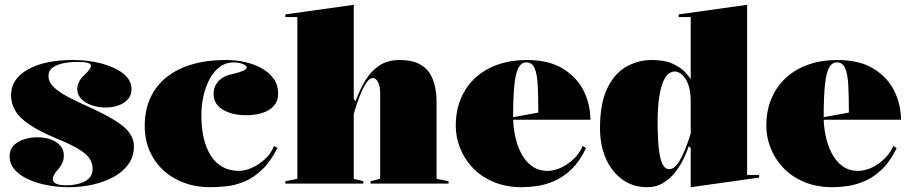

<svg xmlns="http://www.w3.org/2000/svg" viewBox="-20 -765 3794 800"><path d="M267 15Q220 15 176 6.5Q132 -2 96.5 -18.5Q61 -35 40.5 -59Q20 -83 20 -114Q20 -142 37 -159Q54 -176 80.5 -184.5Q107 -193 135 -193Q165 -193 190 -184.5Q215 -176 230.5 -159Q246 -142 246 -118Q246 -102 241 -89Q236 -76 223 -60Q210 -46 205 -36.5Q200 -27 200 -17Q200 -12 205 -6Q210 0 222 3.5Q234 7 255 7Q283 7 308.5 0.5Q334 -6 350 -21Q366 -36 366 -62Q366 -86 352 -106Q338 -126 305 -145.5Q272 -165 215 -188Q144 -218 102.5 -246Q61 -274 43.5 -304Q26 -334 26 -368Q26 -436 96 -475.5Q166 -515 284 -515Q349 -515 404.5 -500Q460 -485 494 -458Q528 -431 528 -393Q528 -368 512.5 -351Q497 -334 472.5 -325.5Q448 -317 421 -317Q399 -317 378 -322Q357 -327 340 -336.5Q323 -346 312.5 -360.5Q302 -375 302 -394Q302 -425 331 -452Q347 -467 353 -476Q359 -485 359 -492Q359 -495 356 -498Q353 -501 346 -503Q339 -505 327.5 -506Q316 -507 299 -507Q271 -507 244 -501.5Q217 -496 199.5 -483.5Q182 -471 182 -448Q182 -423 204 -402Q226 -381 261 -362.5Q296 -344 336 -326Q412 -292 456 -265Q500 -238 519 -212Q538 -186 538 -156Q538 -112 514.5 -80Q491 -48 452 -27Q413 -6 365 4.5Q317 15 267 15Z M857 15Q777 15 715 -17.5Q653 -50 618 -108Q583 -166 583 -240Q583 -305 606 -356Q629 -407 673 -442.5Q717 -478 779.5 -496.5Q842 -515 921 -515Q961 -515 1000 -506.5Q1039 -498 1070.5 -480.5Q1102 -463 1120.5 -436.5Q1139 -410 1139 -374Q1139 -345 1122 -325Q1105 -305 1075 -295Q1045 -285 1006 -285Q947 -285 908.5 -308Q870 -331 870 -374Q870 -405 890.5 -427Q911 -449 946 -456Q1008 -470 1008 -483Q1008 -489 1000.5 -494Q993 -499 980.5 -502Q968 -505 952 -505Q921 -505 896 -486.5Q871 -468 854 -436.5Q837 -405 828 -366Q819 -327 819 -285Q819 -230 829.5 -187Q840 -144 860 -114Q880 -84 909 -68.5Q938 -53 975 -53Q1000 -53 1029 -65.5Q1058 -78 1083.5 -101.5Q1109 -125 1122 -157L1136 -148Q1106 -90 1071 -57Q1036 -24 998.5 -8.5Q961 7 925 11Q889 15 857 15Z M1849 -10V0H1524V-10L1564 -20V-375Q1564 -406 1555 -423Q1546 -440 1534 -440Q1520 -440 1506.5 -420Q1493 -400 1482 -372.5Q1471 -345 1463.5 -321.5Q1456 -298 1454 -290V-20L1494 -10V0H1169V-10L1219 -20V-694H1169V-705L1454 -745V-352L1462 -344Q1479 -392 1503 -431Q1527 -470 1561.5 -492.5Q1596 -515 1646 -515Q1692 -515 1722 -501Q1752 -487 1768.5 -462.5Q1785 -438 1792 -406.5Q1799 -375 1799 -340V-20Z M2174 -515Q2267 -515 2325.5 -479Q2384 -443 2412 -386.5Q2440 -330 2440 -266H2114V-276L2223 -296Q2223 -364 2220.5 -410.5Q2218 -457 2207.5 -481Q2197 -505 2173 -505Q2153 -505 2141 -484Q2129 -463 2123.5 -413.5Q2118 -364 2118 -276Q2118 -239 2126 -200Q2134 -161 2151 -127.5Q2168 -94 2195.5 -73.5Q2223 -53 2262 -53Q2280 -53 2301.5 -60Q2323 -67 2343.5 -81Q2364 -95 2381 -114Q2398 -133 2408 -157L2422 -148Q2395 -92 2361 -59.5Q2327 -27 2290 -11Q2253 5 2218.5 10Q2184 15 2156 15Q2087 15 2035 -7.5Q1983 -30 1948.5 -67Q1914 -104 1896.5 -149.5Q1879 -195 1879 -240Q1879 -305 1901 -356Q1923 -407 1962.5 -442.5Q2002 -478 2056 -496.5Q2110 -515 2174 -515Z M3093 -745V-36H3143V-25L2858 15V-148L2850 -156Q2843 -135 2829.5 -106Q2816 -77 2795 -49.5Q2774 -22 2744.5 -3.5Q2715 15 2677 15Q2617 15 2572.5 -17.5Q2528 -50 2504 -105.5Q2480 -161 2480 -230Q2480 -334 2510 -396.5Q2540 -459 2589.5 -487Q2639 -515 2695 -515Q2751 -515 2785 -498.5Q2819 -482 2836 -463Q2853 -444 2858 -435V-694H2808V-705ZM2792 -467Q2767 -467 2751 -440Q2735 -413 2727.5 -366Q2720 -319 2720 -260Q2720 -186 2725.5 -142Q2731 -98 2741.5 -79Q2752 -60 2768 -60Q2779 -60 2790 -68.5Q2801 -77 2812 -95.5Q2823 -114 2834.5 -142Q2846 -170 2858 -209V-341Q2858 -374 2852 -398Q2846 -422 2836 -437Q2826 -452 2814.5 -459.5Q2803 -467 2792 -467Z M3468 -515Q3561 -515 3619.5 -479Q3678 -443 3706 -386.5Q3734 -330 3734 -266H3408V-276L3517 -296Q3517 -364 3514.5 -410.5Q3512 -457 3501.5 -481Q3491 -505 3467 -505Q3447 -505 3435 -484Q3423 -463 3417.5 -413.5Q3412 -364 3412 -276Q3412 -239 3420 -200Q3428 -161 3445 -127.5Q3462 -94 3489.5 -73.5Q3517 -53 3556 -53Q3574 -53 3595.5 -60Q3617 -67 3637.5 -81Q3658 -95 3675 -114Q3692 -133 3702 -157L3716 -148Q3689 -92 3655 -59.5Q3621 -27 3584 -11Q3547 5 3512.5 10Q3478 15 3450 15Q3381 15 3329 -7.5Q3277 -30 3242.5 -67Q3208 -104 3190.5 -149.5Q3173 -195 3173 -240Q3173 -305 3195 -356Q3217 -407 3256.5 -442.5Q3296 -478 3350 -496.5Q3404 -515 3468 -515Z"/></svg>

Font: Kalnia
Style: Bold
Weight: 700
Designer: Frida Medrano
Foundry: Frida Medrano
Version: Version 1.105